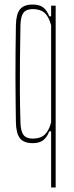

<svg xmlns="http://www.w3.org/2000/svg" viewBox="-20 -625 325 845"><path d="M205 200V-47H197Q186 -19.5 169.2 -7.2Q152.5 5 124 5Q85 5 68 -16.2Q51 -37.5 50 -86Q49.5 -125 48.8 -177.2Q48 -229.5 48 -287.8Q48 -346 48.5 -404.2Q49 -462.5 50 -514Q51 -563 68 -584Q85 -605 124 -605Q152.5 -605 169.2 -593Q186 -581 197 -553H205V-600H225V200ZM124 -15Q157 -15 175.8 -31.5Q194.5 -48 205 -86V-514Q194.5 -552.5 175.8 -568.8Q157 -585 124 -585Q95.5 -585 83.2 -568.8Q71 -552.5 70 -514Q68.5 -426 67.8 -356.2Q67 -286.5 67.5 -222Q68 -157.5 70 -86Q71 -48 83.2 -31.5Q95.5 -15 124 -15Z"/></svg>

Font: Big Shoulders Display SC Thin
Style: Regular
Weight: 100
Designer: Patric King
Foundry: XO Type Co
Version: Version 2.002